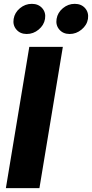

<svg xmlns="http://www.w3.org/2000/svg" viewBox="-20 -969 474 989"><path d="M303.7 -727.5 183.1 0H10.3L130.9 -727.5ZM338.9 -793.9Q305.2 -793.9 285.6 -816.7Q266.1 -839.4 271.5 -871.6Q276.9 -904.3 304 -926.8Q331.1 -949.2 364.7 -949.2Q398.9 -949.2 418.5 -926.8Q438 -904.3 433.1 -871.6Q427.7 -839.4 400.1 -816.7Q372.6 -793.9 338.9 -793.9ZM117.7 -793.9Q84 -793.9 64.5 -816.7Q44.9 -839.4 50.3 -871.6Q55.7 -904.3 82.8 -926.8Q109.9 -949.2 144 -949.2Q177.7 -949.2 197.5 -926.8Q217.3 -904.3 211.9 -871.6Q206.5 -839.4 179.2 -816.7Q151.9 -793.9 117.7 -793.9Z"/></svg>

Font: Inter 17pt ExtraBold
Style: Italic
Weight: 800
Italic angle: -9.3988°
Version: Version 4.001;git-66647c0bb